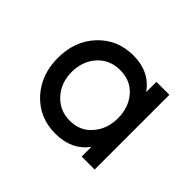

<svg xmlns="http://www.w3.org/2000/svg" viewBox="-84 -823 545 545"><g transform="rotate(45 188.5 -550.0)"><path d="M281 -700V-659Q247 -707 182 -707Q118 -707 76 -662Q35 -618 35 -550Q35 -483 76 -438Q118 -393 182 -393Q247 -393 281 -439V-400H333V-700ZM185 -651Q227 -651 252 -622Q277 -593 277 -550Q277 -507 252 -478Q227 -448 185 -448Q144 -448 117 -478Q91 -507 91 -550Q91 -593 117 -622Q143 -651 185 -651Z"/></g></svg>

Font: Unageo Variable
Style: Regular
Weight: 300
Designer: Richard Sepsi
Foundry: Richard Sepsi
Version: Version 2.200